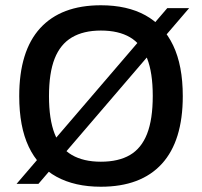

<svg xmlns="http://www.w3.org/2000/svg" viewBox="-20 -698 766 729"><path d="M43 0 615 -667H698L126 0ZM363 11Q264 11 194.5 -27Q125 -65 89 -141Q53 -217 53 -333Q53 -504 132.5 -591Q212 -678 363 -678Q463 -678 532 -640Q601 -602 637.5 -525.5Q674 -449 674 -333Q674 -163 594.5 -76Q515 11 363 11ZM363 -84Q430 -84 473.5 -109.5Q517 -135 538.5 -190Q560 -245 560 -334Q560 -422 538.5 -476.5Q517 -531 473.5 -556.5Q430 -582 363 -582Q297 -582 253 -556Q209 -530 187.5 -475.5Q166 -421 166 -333Q166 -245 187.5 -190Q209 -135 253 -109.5Q297 -84 363 -84Z"/></svg>

Font: Maven Pro Medium
Style: Regular
Weight: 500
Designer: Joe Prince
Foundry: Joe Prince
Version: Version 2.103